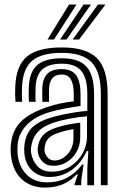

<svg xmlns="http://www.w3.org/2000/svg" viewBox="-20 -820 542 850"><path d="M426.5 0V-404Q426.5 -500.5 386.5 -543.2Q346.5 -586 253.5 -586Q163.2 -586 122 -550.6Q80.8 -515.2 77.5 -434.8Q77 -419.5 76.9 -402.8Q76.8 -386 78.2 -369.2H48.5Q47 -387 46.9 -401.4Q46.8 -415.8 47.5 -436Q51.2 -530.2 99.9 -570.1Q148.5 -610 253.5 -610Q362.5 -610 409.5 -562.2Q456.5 -514.5 456.5 -404V0ZM366.5 0.2V-72L371 -151.5H364.2Q340 -98 296.6 -67.1Q253.2 -36.2 197.8 -36.5Q152.5 -36.8 122.2 -65.1Q92 -93.5 87.8 -142.2Q86.2 -159 87.8 -174.5Q93 -227.5 123.1 -256Q153.2 -284.5 210.5 -301Q229 -306.5 256.8 -312.4Q284.5 -318.2 313.9 -322.9Q343.2 -327.5 366.5 -329V-404Q366.5 -472.8 340.5 -505.4Q314.5 -538 253.5 -538Q196.2 -538 168 -513.2Q139.8 -488.5 137.5 -433.5Q137 -419 136.8 -403Q136.5 -387 137.8 -369.2H108Q106.8 -388.5 106.9 -404.4Q107 -420.2 107.5 -434Q110.2 -501.2 144.6 -531.6Q179 -562 253.5 -562Q330.5 -562 363.5 -524.2Q396.5 -486.5 396.5 -404V0.2ZM178.8 10.5Q116.2 10.5 75.4 -27.5Q34.5 -65.5 28 -137Q26 -160 28 -180Q34.5 -243.5 73 -281.9Q111.5 -320.2 191.2 -346.8Q219 -356 243.9 -361.4Q268.8 -366.8 306.5 -371.5V-404.2Q306.5 -444.8 294.4 -467.4Q282.2 -490 253.5 -490Q224.8 -490 211.6 -473.4Q198.5 -456.8 197.2 -429.5Q197 -424.2 196.8 -406Q196.5 -387.8 197.2 -369.2H167.5Q166.5 -391.5 166.9 -406.9Q167.2 -422.2 167.5 -432.8Q169 -470.2 188.6 -492.1Q208.2 -514 253.5 -514Q298.2 -514 317.4 -486.4Q336.5 -458.8 336.5 -404.2V-350.8Q303.2 -346.5 267.4 -339.6Q231.5 -332.8 201 -324Q134.8 -305 98 -266.5Q61.2 -228 57.8 -177.2Q57.2 -169.8 57.1 -158.8Q57 -147.8 57.8 -139.8Q62.8 -83.2 97 -48Q131.2 -12.8 188.5 -12.8Q238 -12.8 276.9 -33.2Q315.8 -53.8 343.2 -91.5H350L339.8 -22.5V0H310L309.5 -4L324.8 -48H319.2Q266.5 10.5 178.8 10.5ZM209 -60Q255.2 -60 290.4 -82.6Q325.5 -105.2 345.4 -140.8Q365.2 -176.2 365.2 -214.8V-305Q332 -303 289.5 -295Q247 -287 220 -278Q171.2 -261.8 147.6 -236.2Q124 -210.8 117.5 -168.2Q116.8 -163.5 116.9 -155.9Q117 -148.2 117.5 -144.8Q123.2 -108.5 145.8 -84.2Q168.2 -60 209 -60ZM216.8 -86Q186.2 -86 168.2 -104.5Q150.2 -123 147.5 -147.2Q146.2 -158.8 147.5 -168Q151.8 -200.5 170.6 -221.2Q189.5 -242 229.2 -255Q256.5 -264 280.6 -268.6Q304.8 -273.2 335.2 -277V-212Q335.2 -176.5 319.1 -147.9Q303 -119.2 276.1 -102.6Q249.2 -86 216.8 -86ZM221.2 -109.5Q253.8 -109.5 279.5 -137.9Q305.2 -166.2 305.2 -209.2V-248.5Q289.8 -246 273 -241.9Q256.2 -237.8 238.5 -232Q208.2 -222 194 -206.8Q179.8 -191.5 177.5 -166.2Q176.8 -159.2 177 -155.8Q177.2 -152.2 177.5 -149.5Q179.2 -137.5 190.5 -123.5Q201.8 -109.5 221.2 -109.5ZM190.2 -645 285.8 -800H318.8L219 -645ZM301.5 -645 413.8 -800H446.8L330.2 -645ZM246 -645 349.8 -800H382.8L274.5 -645Z"/></svg>

Font: Big Shoulders Inline Text Black
Style: Regular
Weight: 900
Designer: Patric King
Foundry: XO Type Co
Version: Version 1.000